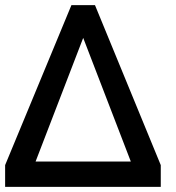

<svg xmlns="http://www.w3.org/2000/svg" viewBox="-37 -730 688 750"><path d="M-17 0V-85L242 -710H334L591 -85V0ZM102 -99H474L288 -582Z"/></svg>

Font: Raleway SemiBold
Style: Italic
Weight: 600
Italic angle: -12°
Designer: Matt McInerney, Pablo Impallari, Rodrigo Fuenzalida
Foundry: Matt McInerney, Pablo Impallari, Rodrigo Fuenzalida
Version: Version 4.026